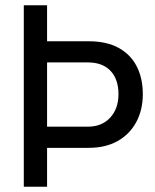

<svg xmlns="http://www.w3.org/2000/svg" viewBox="-20 -706 587 726"><path d="M70 0V-686H158V-550H315Q383 -550 428.5 -525Q474 -500 497 -455Q520 -410 520 -350Q520 -290 495 -244Q470 -198 424.5 -172.5Q379 -147 315 -147H158V0ZM158 -227H312Q365 -227 396.5 -261Q428 -295 428 -350Q428 -406 398 -438Q368 -470 312 -470H158Z"/></svg>

Font: Archivo Narrow
Style: Regular
Weight: 400
Designer: Hector Gatti
Foundry: Omnibus-Type
Version: Version 3.002